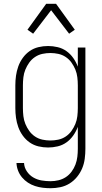

<svg xmlns="http://www.w3.org/2000/svg" viewBox="-20 -771 540 1014"><path d="M247 223Q226 223 205.5 220.5Q185 218 165 211.5Q145 205 127.5 193.5Q110 182 96.5 166Q83 150 75.5 130.5Q68 111 67 90H107Q108 113 121.5 133.5Q135 154 155.5 166Q176 178 199.5 182Q223 186 247 186Q268 186 289 181Q310 176 327.5 164.5Q345 153 358 135.5Q371 118 378.5 98Q386 78 388.5 57Q391 36 391 15V-101Q382 -77 367 -55.5Q352 -34 331 -19Q310 -4 284.5 2Q259 8 234 8Q208 8 183 2Q158 -4 137 -18.5Q116 -33 100.5 -54.5Q85 -76 76.5 -100Q68 -124 64.5 -149Q61 -174 61 -200V-320Q61 -346 64.5 -371Q68 -396 76.5 -420Q85 -444 100.5 -465.5Q116 -487 137 -501.5Q158 -516 183 -522Q208 -528 234 -528Q259 -528 284.5 -522Q310 -516 331 -501Q352 -486 367 -464.5Q382 -443 391 -419V-520H431V15Q431 41 427.5 67.5Q424 94 414 118Q404 142 387 163Q370 184 347.5 198Q325 212 299 217.5Q273 223 247 223ZM246 -29Q267 -29 288 -33.5Q309 -38 327 -50Q345 -62 357.5 -79.5Q370 -97 378 -116.5Q386 -136 388.5 -157.5Q391 -179 391 -200V-320Q391 -341 388.5 -362.5Q386 -384 378 -403.5Q370 -423 357.5 -440.5Q345 -458 327 -470Q309 -482 288 -486.5Q267 -491 246 -491Q225 -491 204 -486.5Q183 -482 165 -470Q147 -458 134.5 -440.5Q122 -423 114 -403.5Q106 -384 103.5 -362.5Q101 -341 101 -320V-200Q101 -179 103.5 -157.5Q106 -136 114 -116.5Q122 -97 134.5 -79.5Q147 -62 165 -50Q183 -38 204 -33.5Q225 -29 246 -29ZM155 -593 125 -614 224 -751H276L375 -614L345 -593L250 -717Z"/></svg>

Font: Iosevka Term Curly Extralight
Style: Regular
Weight: 200
Designer: Belleve Invis
Foundry: Belleve Invis
Version: Version 32.3.0